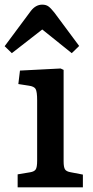

<svg xmlns="http://www.w3.org/2000/svg" viewBox="-38 -807 401 827"><path d="M38 0V-56L92 -65Q110 -68 116 -77.5Q122 -87 122 -115V-375Q122 -412 115.5 -423.5Q109 -435 86 -438L41 -445L48 -503L223 -512L236 -506V-112Q236 -87 242 -77.5Q248 -68 267 -65L319 -55V0ZM13 -578 -18 -608 95 -760Q116 -787 144 -787Q160 -787 170.5 -779.5Q181 -772 196 -753L303 -609L271 -578L144 -680Z"/></svg>

Font: Literata Medium
Style: Regular
Weight: 500
Designer: Latin by Veronika Burian and Jose Scaglione. Greek by Irene Vlachou. Cyrillic by Vera Evstafieva.
Foundry: TypeTogether
Version: Version 3.103; ttfautohint (v1.8.4.7-5d5b);gftools[0.9.29]